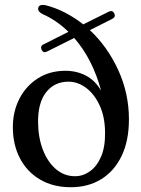

<svg xmlns="http://www.w3.org/2000/svg" viewBox="-20 -753 577 784"><path d="M150 -549.5Q143 -565 158 -572L259.5 -623Q211.5 -670 154 -695.5Q133.5 -705.5 136 -719.5Q138.5 -736.5 165 -732Q207 -721.5 246 -701.2Q285 -681 320 -653.5L423.5 -705Q439.5 -713 446.5 -698Q454 -683.5 437.5 -675.5L347 -630Q419 -562.5 462.8 -467Q506.5 -371.5 506.5 -266Q506.5 -178 476.5 -116Q446.5 -54 393.2 -21.2Q340 11.5 269 11.5Q197 11.5 143.8 -19.8Q90.5 -51 61.5 -106.5Q32.5 -162 32.5 -234Q32.5 -297.5 59.2 -349.8Q86 -402 134.5 -433Q183 -464 247.5 -464Q293 -464 331.2 -444Q369.5 -424 393 -382Q358.5 -511.5 283 -598L172 -542.5Q157 -535 150 -549.5ZM135.5 -250.5Q136.5 -188.5 156 -139.2Q175.5 -90 209.5 -61.5Q243.5 -33 287.5 -33.5Q319 -33.5 347.2 -53.5Q375.5 -73.5 392.8 -113.5Q410 -153.5 409 -214.5Q408 -278 386.2 -324Q364.5 -370 330.8 -394.8Q297 -419.5 259.5 -419.5Q202 -419.5 168 -375.8Q134 -332 135.5 -250.5Z"/></svg>

Font: Fraunces 72pt S050
Style: Regular
Weight: 400
Version: Version 1.000; ttfautohint (v1.8.3)